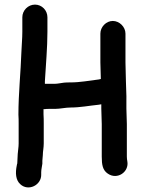

<svg xmlns="http://www.w3.org/2000/svg" viewBox="-20 -742 623 834"><path d="M416 -596V-471C416 -447 418 -422 418 -399L410 -397C369 -392 328 -384 286 -384C276 -384 267 -384 258 -383C248 -382 230 -378 219 -378H175V-389C179 -458 186 -535 186 -604V-667C186 -697 162 -722 132 -722C102 -722 77 -697 77 -667V-604C77 -574 74 -547 73 -517C70 -427 60 -335 60 -244C61 -231 61 -218 61 -205V-119C61 -102 58 -89 57 -73C57 -59 55 -46 55 -32C54 -31 54 -28 53 -24C46 9 48 40 68 58C103 91 161 62 159 15V6C159 -6 163 -21 164 -31V-44L166 -68C166 -84 170 -100 170 -119V-205C170 -218 170 -232 169 -246V-268H175C180 -269 186 -269 194 -269H219C241 -269 264 -275 287 -275C328 -275 368 -283 408 -287L420 -289V-271C420 -248 422 -227 422 -203V-62C422 -26 426 -3 448 12C489 41 542 5 533 -42C532 -49 531 -52 531 -62V-203C531 -227 529 -248 529 -271V-304C530 -328 527 -363 527 -388C527 -416 525 -443 525 -471V-596C525 -625 499 -651 470 -651C441 -651 416 -625 416 -596Z"/></svg>

Font: Electronic
Style: ExHv
Weight: 900
Version: Version 1.011